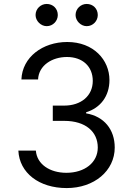

<svg xmlns="http://www.w3.org/2000/svg" viewBox="-20 -952 676 982"><path d="M321 9.9C462 9.9 566.8 -78.5 566.8 -197.4C566.8 -289.8 512.1 -356.9 420.5 -372.2V-377.8C494 -400.2 539.8 -460.6 539.8 -542.6C539.8 -645.6 458.5 -737.2 323.9 -737.2C198.2 -737.2 93.8 -659.8 89.5 -545.5H174.7C177.9 -617.9 246.8 -660.5 322.4 -660.5C402.7 -660.5 454.5 -611.9 454.5 -538.4C454.5 -461.6 394.5 -411.9 308.2 -411.9H250V-333.8H308.2C418.7 -333.8 480.1 -277.7 480.1 -197.4C480.1 -120.4 413 -68.2 319.6 -68.2C235.4 -68.2 168.7 -111.5 163.4 -181.8H73.9C79.2 -67.5 180 9.9 321 9.9ZM161.9 -875C161.9 -845.2 188.9 -818.2 218.8 -818.2C251.4 -818.2 275.6 -845.2 275.6 -875C275.6 -907.7 251.4 -931.8 218.8 -931.8C188.9 -931.8 161.9 -907.7 161.9 -875ZM366.5 -875C366.5 -845.2 393.5 -818.2 423.3 -818.2C456 -818.2 480.1 -845.2 480.1 -875C480.1 -907.7 456 -931.8 423.3 -931.8C393.5 -931.8 366.5 -907.7 366.5 -875Z"/></svg>

Font: Margiela Sans
Style: Regular
Weight: 400
Designer: Stefan Endress, Andreas Faust
Version: Version 1.100;FEAKit 1.0